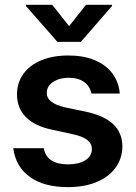

<svg xmlns="http://www.w3.org/2000/svg" viewBox="-20 -768 564 799"><path d="M266.6 -444.3Q240.2 -444.3 219 -436.3Q197.8 -428.2 186 -413.8Q174.3 -399.4 174.8 -381.8Q173.3 -339.4 250 -321.3L339.8 -302.7Q415.5 -285.6 452.1 -250.5Q488.8 -215.3 489.3 -158.2Q488.8 -108.4 460.9 -70.1Q433.1 -31.7 382.1 -10.5Q331.1 10.7 262.7 10.7Q162.6 10.7 103.8 -32Q44.9 -74.7 35.2 -151.4H162.1Q168 -117.7 193.6 -100.8Q219.2 -84 262.7 -84Q307.6 -84 335 -101.1Q362.3 -118.2 362.3 -147.5Q362.3 -170.4 343.5 -185.3Q324.7 -200.2 285.2 -209L200.2 -227.5Q126.5 -242.2 88.6 -279.8Q50.8 -317.4 50.8 -375Q50.8 -423.3 77.1 -460.2Q103.5 -497.1 151.9 -517.1Q200.2 -537.1 264.6 -537.1Q327.1 -537.1 373.8 -517.8Q420.4 -498.5 447.3 -462.9Q474.1 -427.2 478.5 -378.9H360.4Q354.5 -409.2 330.1 -426.8Q305.7 -444.3 266.6 -444.3ZM267.6 -659.2 337.9 -748H446.3V-743.2L316.4 -593.8H218.8L87.9 -743.2V-748H197.3Z"/></svg>

Font: Pretendard GOV SemiBold
Style: Regular
Weight: 600
Designer: Base glyphs from Inter by Rasmus Andersson; Hangeul glyphs from Noto Sans CJK(Source Han Sans) by Jang Soo-young and Kan
Foundry: Kil Hyung-jin
Version: Version 1.309